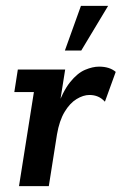

<svg xmlns="http://www.w3.org/2000/svg" viewBox="-20 -637 416 657"><path d="M45 0 96 -322H29L41 -399H203L180 -254L173 -264Q195 -325 220 -356Q245 -387 271 -398Q297 -409 319 -409Q355 -409 376 -391L339 -289Q328 -301 315 -306.5Q302 -312 286 -312Q265 -312 242 -298Q219 -284 201 -254Q183 -224 175 -177L147 0ZM202 -464 257 -617H350L258 -464Z"/></svg>

Font: Rokkitt SemiBold
Style: Italic
Weight: 600
Italic angle: -9°
Designer: Vernon Adams
Foundry: Vernon Adams
Version: Version 3.103